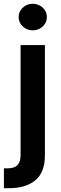

<svg xmlns="http://www.w3.org/2000/svg" viewBox="-41 -782 322 1006"><path d="M66.9 -545.9H194.3V31.7Q194.3 120.6 144.5 162.4Q94.7 204.1 5.4 204.1H-20.5V100.1H-2Q35.2 100.1 51 82.5Q66.9 64.9 66.9 30.3ZM130.4 -623Q100.1 -623 78.4 -643.3Q56.6 -663.6 56.6 -692.9Q56.6 -721.7 78.4 -741.9Q100.1 -762.2 130.4 -762.2Q161.1 -762.2 182.9 -741.9Q204.6 -721.7 204.6 -692.9Q204.6 -663.6 182.9 -643.3Q161.1 -623 130.4 -623Z"/></svg>

Font: Inter SemiBold
Style: Regular
Weight: 600
Designer: Rasmus Andersson
Foundry: rsms
Version: Version 4.001;git-9221beed3